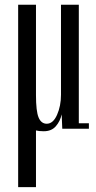

<svg xmlns="http://www.w3.org/2000/svg" viewBox="-20 -543 406 810"><path d="M164.6 10.7Q143.6 10.7 131.8 7.3V246.6H56.6V-522.9H131.8V-142.1Q131.8 -73.7 142.8 -47.4Q153.8 -21 177.2 -21Q204.1 -21 220.7 -58.6Q237.3 -96.2 237.3 -143.1V-522.9H312.5V-22.9H355V0H242.7L240.2 -60.5Q233.9 -31.7 215.6 -10.5Q197.3 10.7 164.6 10.7Z"/></svg>

Font: Imbue
Style: Regular
Weight: 400
Designer: Tyler Finck
Foundry: Etcetera Type Company
Version: Version 0.910